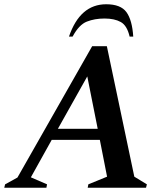

<svg xmlns="http://www.w3.org/2000/svg" viewBox="-48 -882 785 902"><path d="M-28 0 -24 -16 34 -48 385 -665H454L583 -52L642 -16L638 0H364L367 -16L455 -52L421 -225H195L97 -49L173 -16L170 0ZM224 -277H411L362 -523ZM276 -710Q328 -862 451 -862Q519 -862 546 -825Q573 -788 578 -710H561Q549 -762 519.5 -778.5Q490 -795 443 -795Q397 -795 360 -780.5Q323 -766 293 -710Z"/></svg>

Font: Spectral SemiBold
Style: Italic
Weight: 600
Italic angle: -10°
Designer: Jean-Baptiste Levee
Foundry: Production Type
Version: Version 2.001